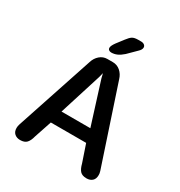

<svg xmlns="http://www.w3.org/2000/svg" viewBox="-188 -927 995 1064"><g transform="rotate(30 309.5 -395.0)"><path d="M96.5 9.5Q74.5 9.5 60.5 -3Q46.5 -15.5 46.5 -39Q46.5 -44.5 47.5 -51Q48.5 -57.5 51 -64.5L214.5 -557Q223 -585.5 243.8 -603.5Q264.5 -621.5 291.5 -621.5H326.5Q354 -621.5 374.8 -603.5Q395.5 -585.5 404 -557L567.5 -64.5Q570 -57.5 570.8 -51Q571.5 -44.5 571.5 -39Q571.5 -15.5 557.8 -3Q544 9.5 521.5 9.5Q493.5 9.5 480.2 -5Q467 -19.5 459.5 -49.5L422 -160H196L159 -49.5Q151.5 -19.5 138 -5Q124.5 9.5 96.5 9.5ZM217 -242H401.5L316.5 -512Q314.5 -520 312.8 -527.5Q311 -535 309 -541Q308 -535 306 -527.5Q304 -520 302 -512ZM291.5 -663Q282.5 -663 276.2 -667.8Q270 -672.5 270 -681.5Q270 -694 286.5 -717L321 -762Q337 -783.5 349.5 -791.2Q362 -799 386.5 -799H404.5Q417.5 -799 425.8 -792.8Q434 -786.5 434 -776.5Q434 -762.5 417.5 -747.5L365.5 -696Q346.5 -679 328.8 -671Q311 -663 291.5 -663Z"/></g></svg>

Font: Sono ExtraLight Monospace Medium
Style: Regular
Weight: 500
Version: Version 2.112